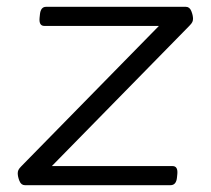

<svg xmlns="http://www.w3.org/2000/svg" viewBox="-20 -543 620 563"><path d="M53 0Q42 0 37 -12.5Q32 -25 32 -35Q32 -40 34 -44.5Q36 -49 43 -56L446 -467H110Q94 -467 96 -490L97 -500Q99 -523 115 -523H525Q536 -523 541 -510.5Q546 -498 546 -488Q546 -483 544 -478.5Q542 -474 535 -467L132 -56H486Q502 -56 500 -33L499 -23Q497 0 480 0Z"/></svg>

Font: Asap Expanded Expanded Light
Style: Italic
Weight: 300
Width: 7
Italic angle: -6°
Designer: Pablo Cosgaya
Foundry: Omnibus-Type
Version: Version 3.001; ttfautohint (v1.8.4.7-5d5b)